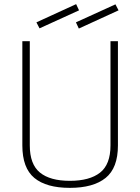

<svg xmlns="http://www.w3.org/2000/svg" viewBox="-20 -899 678 928"><path d="M124 -196Q124 -105 173 -65Q222 -25 317.5 -25Q413 -25 463.5 -64.5Q514 -104 514 -196V-700H550V-196Q550 -87 490.5 -39Q431 9 317.5 9Q204 9 146 -39Q88 -87 88 -196V-700H124ZM347 -791 538 -878 553 -849 361 -761ZM156 -791 348 -879 362 -849 171 -762Z"/></svg>

Font: Titillium Web
Style: Thin
Weight: 200
Version: Version 1.001;PS 57.000;hotconv 1.0.70;makeotf.lib2.5.55311